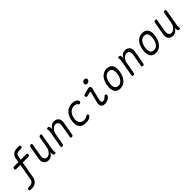

<svg xmlns="http://www.w3.org/2000/svg" viewBox="387 -2567 4582 4582"><g transform="rotate(-45 2678.5 -275.5)"><path d="M522 -470Q539 -470 547.5 -459Q556 -448 553 -430Q550 -413 537.5 -401.5Q525 -390 507 -390H319L247 20Q240 60 224 93.5Q208 127 182.5 151.5Q157 176 121.5 189.5Q86 203 39 203H-9Q-27 203 -36 192Q-45 181 -42 164Q-39 146 -26 135Q-13 124 5 124H53Q94 124 126.5 97Q159 70 167 20L240 -390H96Q78 -390 69.5 -401.5Q61 -413 63 -430Q67 -448 80 -459Q93 -470 110 -470H254L272 -577Q286 -653 334.5 -691.5Q383 -730 465 -730H537Q554 -730 563 -719Q572 -708 570 -690Q566 -673 553 -662Q540 -651 523 -651H451Q416 -651 387 -632.5Q358 -614 352 -577L333 -470Z M1008 10Q987 10 976.5 0Q966 -10 961 -30Q957 -46 956.5 -62.5Q956 -79 958 -96Q933 -47 893 -18.5Q853 10 798 10Q758 10 727.5 -4Q697 -18 677.5 -43Q658 -68 651.5 -103Q645 -138 652 -181L712 -520Q716 -541 727.5 -550.5Q739 -560 759 -560Q779 -560 787 -550.5Q795 -541 791 -520L735 -203Q731 -176 733.5 -151Q736 -126 747 -107Q758 -88 777 -76.5Q796 -65 824 -65Q851 -65 877.5 -80.5Q904 -96 925 -119.5Q946 -143 960.5 -171Q975 -199 979 -224L1032 -520Q1036 -541 1047.5 -550.5Q1059 -560 1079 -560Q1099 -560 1107 -550.5Q1115 -541 1111 -520L1037 -96Q1034 -80 1035 -63Q1036 -46 1040 -30Q1045 -10 1036.5 0Q1028 10 1008 10Z M1329 -560Q1350 -560 1360.5 -550Q1371 -540 1376 -520Q1380 -504 1380.5 -487.5Q1381 -471 1379 -454Q1404 -503 1444 -531.5Q1484 -560 1539 -560Q1579 -560 1609.5 -546Q1640 -532 1659.5 -507Q1679 -482 1685.5 -447Q1692 -412 1685 -369L1625 -30Q1621 -9 1609.5 0.5Q1598 10 1578 10Q1558 10 1550 0.5Q1542 -9 1546 -30L1602 -347Q1607 -374 1604 -399Q1601 -424 1590 -443Q1579 -462 1560 -473.5Q1541 -485 1513 -485Q1486 -485 1459.5 -469.5Q1433 -454 1412 -430.5Q1391 -407 1376.5 -379Q1362 -351 1358 -326L1305 -30Q1301 -9 1289.5 0.5Q1278 10 1258 10Q1238 10 1230 0.5Q1222 -9 1226 -30L1300 -454Q1303 -470 1302 -487Q1301 -504 1297 -520Q1292 -540 1300.5 -550Q1309 -560 1329 -560Z M1854 -275Q1867 -352 1896 -405.5Q1925 -459 1964 -493.5Q2003 -528 2051 -544Q2099 -560 2150 -560Q2186 -560 2213 -554Q2240 -548 2260 -537.5Q2280 -527 2292 -514Q2304 -501 2310 -487Q2320 -464 2313 -448Q2306 -432 2290 -424Q2272 -415 2258.5 -418Q2245 -421 2239 -436Q2231 -453 2206 -467Q2181 -481 2139 -481Q2104 -481 2070.5 -468Q2037 -455 2009.5 -429.5Q1982 -404 1962.5 -366.5Q1943 -329 1933 -277Q1924 -227 1930.5 -188Q1937 -149 1955.5 -122.5Q1974 -96 2003 -82.5Q2032 -69 2069 -69Q2098 -69 2126.5 -76Q2155 -83 2173 -98Q2187 -109 2203 -111Q2219 -113 2231 -101Q2236 -95 2238 -88Q2240 -81 2238 -73Q2236 -65 2230 -56Q2224 -47 2214 -37Q2199 -22 2180 -13Q2161 -4 2140.5 1Q2120 6 2097 8Q2074 10 2050 10Q1996 10 1954 -7Q1912 -24 1885.5 -58.5Q1859 -93 1850 -147.5Q1841 -202 1854 -275Z M2532 -419Q2515 -414 2503 -422.5Q2491 -431 2487 -450Q2484 -470 2491 -481.5Q2498 -493 2520 -498L2667 -536Q2690 -542 2706.5 -538.5Q2723 -535 2733.5 -525Q2744 -515 2747.5 -499.5Q2751 -484 2746 -465L2683 -217Q2672 -172 2669 -143.5Q2666 -115 2669.5 -99Q2673 -83 2684 -76Q2695 -69 2713 -69Q2742 -69 2769 -86Q2796 -103 2818 -128Q2833 -144 2847.5 -144Q2862 -144 2872 -135Q2884 -125 2885 -107Q2886 -89 2873 -74Q2855 -52 2836.5 -36Q2818 -20 2797.5 -10Q2777 0 2753 5Q2729 10 2698 10Q2665 10 2639.5 0.5Q2614 -9 2598.5 -30Q2583 -51 2579.5 -83Q2576 -115 2588 -159L2656 -423Q2659 -436 2652 -442Q2645 -448 2633 -445ZM2740 -631Q2709 -631 2694 -647.5Q2679 -664 2684 -691Q2689 -720 2710 -737Q2731 -754 2762 -754Q2794 -754 2809 -737Q2824 -720 2819 -691Q2814 -664 2792.5 -647.5Q2771 -631 2740 -631Z M3218 10Q3162 10 3124.5 -11Q3087 -32 3066 -70Q3045 -108 3041 -160.5Q3037 -213 3048 -276Q3059 -339 3081.5 -391Q3104 -443 3138 -480.5Q3172 -518 3217.5 -539Q3263 -560 3320 -560Q3376 -560 3414 -539Q3452 -518 3472.5 -480.5Q3493 -443 3497 -391Q3501 -339 3490 -277Q3479 -213 3455.5 -160.5Q3432 -108 3398 -70Q3364 -32 3319 -11Q3274 10 3218 10ZM3232 -69Q3268 -69 3297 -84Q3326 -99 3348.5 -126Q3371 -153 3386.5 -191.5Q3402 -230 3411 -277Q3419 -322 3417 -359.5Q3415 -397 3402.5 -424Q3390 -451 3366 -466Q3342 -481 3305 -481Q3269 -481 3239.5 -466Q3210 -451 3187.5 -424Q3165 -397 3150 -359Q3135 -321 3126 -275Q3119 -229 3121 -191Q3123 -153 3135.5 -126Q3148 -99 3172 -84Q3196 -69 3232 -69Z M3729 -560Q3750 -560 3760.5 -550Q3771 -540 3776 -520Q3780 -504 3780.5 -487.5Q3781 -471 3779 -454Q3804 -503 3844 -531.5Q3884 -560 3939 -560Q3979 -560 4009.5 -546Q4040 -532 4059.5 -507Q4079 -482 4085.5 -447Q4092 -412 4085 -369L4025 -30Q4021 -9 4009.5 0.5Q3998 10 3978 10Q3958 10 3950 0.5Q3942 -9 3946 -30L4002 -347Q4007 -374 4004 -399Q4001 -424 3990 -443Q3979 -462 3960 -473.5Q3941 -485 3913 -485Q3886 -485 3859.5 -469.5Q3833 -454 3812 -430.5Q3791 -407 3776.5 -379Q3762 -351 3758 -326L3705 -30Q3701 -9 3689.5 0.5Q3678 10 3658 10Q3638 10 3630 0.5Q3622 -9 3626 -30L3700 -454Q3703 -470 3702 -487Q3701 -504 3697 -520Q3692 -540 3700.5 -550Q3709 -560 3729 -560Z M4418 10Q4362 10 4324.5 -11Q4287 -32 4266 -70Q4245 -108 4241 -160.5Q4237 -213 4248 -276Q4259 -339 4281.5 -391Q4304 -443 4338 -480.5Q4372 -518 4417.5 -539Q4463 -560 4520 -560Q4576 -560 4614 -539Q4652 -518 4672.5 -480.5Q4693 -443 4697 -391Q4701 -339 4690 -277Q4679 -213 4655.5 -160.5Q4632 -108 4598 -70Q4564 -32 4519 -11Q4474 10 4418 10ZM4432 -69Q4468 -69 4497 -84Q4526 -99 4548.5 -126Q4571 -153 4586.5 -191.5Q4602 -230 4611 -277Q4619 -322 4617 -359.5Q4615 -397 4602.5 -424Q4590 -451 4566 -466Q4542 -481 4505 -481Q4469 -481 4439.5 -466Q4410 -451 4387.5 -424Q4365 -397 4350 -359Q4335 -321 4326 -275Q4319 -229 4321 -191Q4323 -153 4335.5 -126Q4348 -99 4372 -84Q4396 -69 4432 -69Z M5208 10Q5187 10 5176.5 0Q5166 -10 5161 -30Q5157 -46 5156.5 -62.5Q5156 -79 5158 -96Q5133 -47 5093 -18.5Q5053 10 4998 10Q4958 10 4927.5 -4Q4897 -18 4877.5 -43Q4858 -68 4851.5 -103Q4845 -138 4852 -181L4912 -520Q4916 -541 4927.5 -550.5Q4939 -560 4959 -560Q4979 -560 4987 -550.5Q4995 -541 4991 -520L4935 -203Q4931 -176 4933.5 -151Q4936 -126 4947 -107Q4958 -88 4977 -76.5Q4996 -65 5024 -65Q5051 -65 5077.5 -80.5Q5104 -96 5125 -119.5Q5146 -143 5160.5 -171Q5175 -199 5179 -224L5232 -520Q5236 -541 5247.5 -550.5Q5259 -560 5279 -560Q5299 -560 5307 -550.5Q5315 -541 5311 -520L5237 -96Q5234 -80 5235 -63Q5236 -46 5240 -30Q5245 -10 5236.5 0Q5228 10 5208 10Z"/></g></svg>

Font: Maple Mono Light
Style: Italic
Weight: 300
Italic angle: -10°
Monospace: yes
Designer: subframe7536
Version: Version 7.000